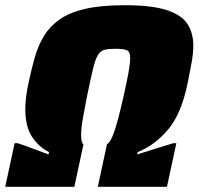

<svg xmlns="http://www.w3.org/2000/svg" viewBox="-32 -716 761 736"><path d="M-12 0 24 -167H36Q66 -157 95 -146Q124 -135 154 -124L156 -133Q116 -153 90.5 -192Q65 -231 65 -298Q65 -341 77 -396Q88 -449 101 -495Q114 -541 136.5 -578Q159 -615 196.5 -641.5Q234 -668 294.5 -682Q355 -696 446 -696Q551 -696 608 -677Q665 -658 687 -623.5Q709 -589 709 -541Q709 -510 702 -473.5Q695 -437 687 -396Q663 -279 612 -219Q561 -159 496 -133L494 -124Q529 -135 563.5 -146Q598 -157 632 -167H644L608 0H343L378 -163Q390 -170 401 -198Q412 -226 422 -265Q432 -304 441 -344Q454 -402 460.5 -437.5Q467 -473 467 -493Q467 -519 453.5 -524Q440 -529 410 -529Q384 -529 368.5 -525Q353 -521 343 -504.5Q333 -488 324 -450Q315 -412 301 -344Q293 -304 286 -264Q279 -224 279 -198Q279 -185 281 -175.5Q283 -166 288 -163L253 0Z"/></svg>

Font: Saira Black
Style: Italic
Weight: 900
Italic angle: -12°
Designer: Hector Gatti with collaboration of the Omnibus-Type team
Foundry: Omnibus-Type
Version: Version 1.100; ttfautohint (v1.8.3)